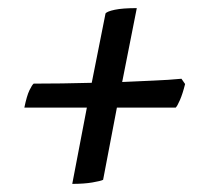

<svg xmlns="http://www.w3.org/2000/svg" viewBox="-20 -510 502 473"><path d="M158 -57 194 -245H40Q46 -274 52.5 -287.5Q59 -301 63 -304Q97 -304 133 -304.5Q169 -305 206 -306L240 -477Q244 -482 263 -486Q282 -490 317 -490L281 -308Q322 -310 359 -311.5Q396 -313 427 -316L436 -303Q430 -279 423.5 -264Q417 -249 413 -245H268L234 -67Q228 -64 207.5 -60.5Q187 -57 158 -57Z"/></svg>

Font: Texturina 72pt 72pt Regular
Style: Bold Italic
Weight: 700
Italic angle: -11°
Designer: Guillermo Torres Carreño
Foundry: Omnibus-Type
Version: Version 1.002; ttfautohint (v1.8.3)